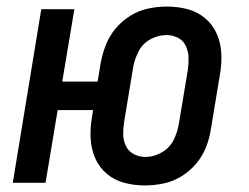

<svg xmlns="http://www.w3.org/2000/svg" viewBox="-20 -558 760 586"><path d="M422 8Q450 8 479 2Q508 -4 534 -20Q560 -36 579.5 -59.5Q599 -83 609.5 -110.5Q620 -138 624 -166L651 -329Q657 -361 655.5 -393.5Q654 -426 642 -454Q630 -482 606.5 -502Q583 -522 552.5 -530Q522 -538 489 -538Q461 -538 432.5 -532Q404 -526 378 -510Q352 -494 332.5 -470.5Q313 -447 302.5 -419.5Q292 -392 287 -364L278 -309H170L207 -530H106L19 0H119L156 -222H264L261 -201Q255 -169 256.5 -137Q258 -105 270 -76.5Q282 -48 305.5 -28Q329 -8 359.5 0Q390 8 422 8ZM424 -79Q405 -79 388.5 -87.5Q372 -96 364 -113Q356 -130 356 -149Q356 -168 359 -187L386 -350Q390 -375 402 -399.5Q414 -424 438 -437.5Q462 -451 488 -451Q507 -451 523.5 -442.5Q540 -434 547.5 -417Q555 -400 555.5 -381Q556 -362 553 -343L526 -181Q522 -155 510 -131Q498 -107 474 -93Q450 -79 424 -79Z"/></svg>

Font: Iosevka Sparkle Medium Oblique
Style: Regular
Weight: 500
Italic angle: -9°
Designer: Belleve Invis
Foundry: Belleve Invis
Version: Version 4.5.0; ttfautohint (v1.8.3)